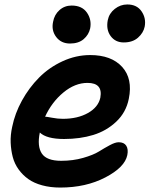

<svg xmlns="http://www.w3.org/2000/svg" viewBox="-20 -801 677 869"><path d="M540 -608.9Q502 -608.9 480.7 -637.9Q459.5 -667 467.8 -710Q474.1 -740.7 499.5 -760.7Q524.9 -780.8 556.2 -780.8Q599.6 -780.8 620.8 -749.5Q642.1 -718.3 634.8 -680.2Q628.9 -651.9 604.5 -630.4Q580.1 -608.9 540 -608.9ZM296.9 -604Q256.8 -604 234.4 -633.5Q211.9 -663.1 220.2 -702.1Q226.1 -734.9 249.3 -755.4Q272.5 -775.9 304.2 -775.9Q351.1 -775.9 373.3 -744.1Q395.5 -712.4 388.2 -672.9Q381.8 -643.6 358.6 -623.8Q335.4 -604 296.9 -604ZM252.9 47.9Q208 47.9 170.9 37.8Q133.8 27.8 108.2 9.5Q82.5 -8.8 64.2 -34.2Q45.9 -59.6 37.8 -90.1Q29.8 -120.6 28.3 -155.3Q26.9 -189.9 35.2 -227.1Q47.4 -287.6 79.3 -345.7Q111.3 -403.8 156.7 -449.7Q202.1 -495.6 262.9 -523.7Q323.7 -551.8 388.2 -551.8Q483.9 -551.8 532.7 -498.3Q581.5 -444.8 563 -354Q550.8 -292.5 506.3 -250.5Q461.9 -208.5 402.1 -190.2Q342.3 -171.9 270 -171.9Q190.9 -171.9 160.2 -201.2Q147.5 -138.7 169.4 -106Q191.4 -73.2 256.8 -73.2Q310.5 -73.2 356.4 -86.4Q402.3 -99.6 427.5 -115.2Q452.6 -130.9 477.1 -144Q501.5 -157.2 517.1 -157.2Q541.5 -157.2 551.5 -141.4Q561.5 -125.5 556.2 -99.1Q544.9 -43.9 456.8 2Q368.7 47.9 252.9 47.9ZM184.1 -272.9Q190.4 -272.9 215.8 -268.1Q241.2 -263.2 264.2 -263.2Q331.5 -263.2 378.2 -289.6Q424.8 -315.9 434.1 -358.9Q446.3 -425.8 376 -425.8Q319.3 -425.8 266.8 -382.3Q214.4 -338.9 184.1 -272.9Z"/></svg>

Font: Shantell Sans Irregular
Style: Italic
Weight: 600
Italic angle: -11.31°
Designer: Stephen Nixon, Anya Danilova, Shantell Martin
Foundry: Arrow Type
Version: Version 1.006;[9816181b4]